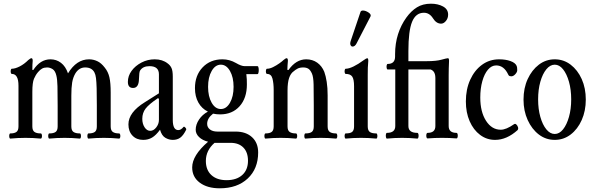

<svg xmlns="http://www.w3.org/2000/svg" viewBox="-20 -746 3218 1039"><path d="M36 4Q32 4 30.5 -3Q29 -10 30.5 -17Q32 -24 36 -24Q58 -24 69 -32Q80 -40 80 -62V-282Q80 -346 44 -346Q40 -346 38.5 -353Q37 -360 38.5 -367Q40 -374 44 -374Q62 -374 86.5 -386.5Q111 -399 133 -421Q145 -431 150 -431Q157 -431 157 -417Q156 -406 155.5 -395.5Q155 -385 155 -368L160 -367Q198 -425 253 -425Q285 -425 310 -406Q335 -387 348 -349Q394 -425 462 -425Q485 -425 506.5 -415Q528 -405 547 -380Q565 -358 572 -328Q579 -298 579 -245V-62Q579 -40 590.5 -32Q602 -24 624 -24Q629 -24 630.5 -17Q632 -10 630.5 -3Q629 4 624 4Q604 2 583 1Q562 0 542 0Q521 0 500.5 1Q480 2 459 4Q455 4 453.5 -3Q452 -10 453.5 -17Q455 -24 459 -24Q482 -24 493 -32Q504 -40 504 -62V-176Q504 -233 503 -268Q502 -303 499.5 -323Q497 -343 491 -354Q477 -381 441 -381Q408 -381 388 -349Q375 -327 370.5 -299.5Q366 -272 366 -228V-62Q366 -40 377.5 -32Q389 -24 412 -24Q416 -24 417.5 -17Q419 -10 417.5 -3Q416 4 412 4Q391 2 370.5 1Q350 0 330 0Q309 0 288 1Q267 2 247 4Q243 4 241.5 -3Q240 -10 241.5 -17Q243 -24 247 -24Q270 -24 281 -32Q292 -40 292 -62V-173Q292 -240 291 -279Q290 -318 285 -337Q279 -363 264.5 -372Q250 -381 235 -381Q219 -381 208 -375Q197 -369 186 -356Q173 -341 164 -320Q155 -299 155 -249V-62Q155 -40 166.5 -32Q178 -24 200 -24Q205 -24 206.5 -17Q208 -10 206.5 -3Q205 4 200 4Q180 2 159.5 1Q139 0 118 0Q97 0 76.5 1Q56 2 36 4Z M755 11Q719 11 697 -12Q675 -35 675 -73Q675 -138 764 -193L840 -241V-344Q840 -388 789 -388Q753 -388 738 -364Q733 -357 732 -318Q731 -270 700 -270Q672 -270 672 -303Q672 -335 692 -362.5Q712 -390 745.5 -407.5Q779 -425 817 -425Q859 -425 887 -403Q901 -393 908 -378Q915 -363 915 -331V-97Q915 -42 945 -42Q959 -42 973 -59Q976 -63 983 -55.5Q990 -48 987 -43Q972 -13 955.5 -1Q939 11 915 11Q894 11 874.5 -0.5Q855 -12 846 -44Q824 -14 803 -1.5Q782 11 755 11ZM793 -38Q811 -38 825.5 -56.5Q840 -75 840 -97V-211L835 -215Q786 -182 768 -158.5Q750 -135 750 -103Q750 -76 762.5 -57Q775 -38 793 -38Z M1171 -127Q1151 -127 1133 -131Q1101 -106 1101 -76Q1101 -57 1116 -45.5Q1131 -34 1156 -34H1255Q1311 -34 1344 -3.5Q1377 27 1377 79Q1377 167 1320.5 220Q1264 273 1169 273Q1102 273 1061 242.5Q1020 212 1020 160Q1020 95 1106 21Q1075 13 1057 -4.5Q1039 -22 1039 -44Q1039 -72 1057 -99Q1075 -126 1105 -142Q1072 -158 1053.5 -191Q1035 -224 1035 -269Q1035 -338 1076.5 -381.5Q1118 -425 1184 -425Q1222 -425 1257 -405Q1286 -388 1304 -388H1373Q1378 -388 1379.5 -377.5Q1381 -367 1379.5 -356Q1378 -345 1373 -345H1313Q1315 -330 1315.5 -316.5Q1316 -303 1316 -289Q1316 -215 1276.5 -171Q1237 -127 1171 -127ZM1175 -156Q1205 -156 1224.5 -190Q1244 -224 1244 -276Q1244 -328 1224.5 -362Q1205 -396 1175 -396Q1145 -396 1125.5 -362Q1106 -328 1106 -276Q1106 -224 1125.5 -190Q1145 -156 1175 -156ZM1206 229Q1260 229 1291 201Q1322 173 1322 124Q1322 78 1297 52.5Q1272 27 1228 27H1141Q1094 68 1094 125Q1094 174 1124 201.5Q1154 229 1206 229Z M1417 4Q1413 4 1411.5 -3Q1410 -10 1411.5 -17Q1413 -24 1417 -24Q1439 -24 1450 -32Q1461 -40 1461 -62V-259Q1461 -295 1454.5 -320.5Q1448 -346 1425 -346Q1421 -346 1419.5 -353Q1418 -360 1419.5 -367Q1421 -374 1425 -374Q1440 -374 1458 -383Q1476 -392 1491.5 -403Q1507 -414 1514 -421Q1526 -431 1531 -431Q1538 -431 1538 -417Q1537 -409 1536 -392Q1535 -375 1535 -368L1541 -367Q1582 -425 1637 -425Q1671 -425 1696.5 -407Q1722 -389 1735 -357Q1743 -335 1748 -303Q1753 -271 1753 -230V-62Q1753 -40 1764.5 -32Q1776 -24 1798 -24Q1803 -24 1804.5 -17Q1806 -10 1804.5 -3Q1803 4 1798 4Q1778 2 1757 1Q1736 0 1716 0Q1695 0 1674.5 1Q1654 2 1633 4Q1629 4 1627.5 -3Q1626 -10 1627.5 -17Q1629 -24 1633 -24Q1656 -24 1667 -32Q1678 -40 1678 -62V-176Q1678 -248 1677 -289Q1676 -330 1668 -348Q1659 -368 1648 -374.5Q1637 -381 1621 -381Q1602 -381 1590 -374.5Q1578 -368 1569 -360Q1553 -349 1544.5 -324Q1536 -299 1536 -256V-62Q1536 -40 1547.5 -32Q1559 -24 1581 -24Q1586 -24 1587.5 -17Q1589 -10 1587.5 -3Q1586 4 1581 4Q1561 2 1540.5 1Q1520 0 1499 0Q1478 0 1457.5 1Q1437 2 1417 4Z M1851 4Q1847 4 1845.5 -3Q1844 -10 1845.5 -17Q1847 -24 1851 -24Q1876 -24 1886 -32.5Q1896 -41 1896 -62V-279Q1896 -317 1886 -331.5Q1876 -346 1851 -346Q1847 -346 1845.5 -353Q1844 -360 1845.5 -367Q1847 -374 1851 -374Q1868 -374 1893.5 -386.5Q1919 -399 1946 -419Q1963 -431 1967 -431Q1973 -431 1973 -417Q1971 -399 1970.5 -380Q1970 -361 1970 -342V-62Q1970 -41 1980.5 -32.5Q1991 -24 2016 -24Q2020 -24 2021.5 -17Q2023 -10 2021.5 -3Q2020 4 2016 4Q1995 2 1974.5 1Q1954 0 1934 0Q1913 0 1892 1Q1871 2 1851 4ZM1888 -494Q1881 -494 1877 -502Q1873 -510 1878 -525L1931 -682Q1934 -689 1944 -689Q1958 -689 1974 -678.5Q1990 -668 1985 -657L1910 -512Q1901 -494 1888 -494Z M2074 4Q2070 4 2068.5 -4Q2067 -12 2068.5 -19.5Q2070 -27 2074 -27Q2119 -27 2119 -64V-370H2078Q2074 -370 2072.5 -377.5Q2071 -385 2072.5 -392.5Q2074 -400 2078 -400Q2118 -400 2118 -440V-452Q2118 -511 2134 -561Q2150 -611 2179 -651Q2205 -687 2236.5 -706.5Q2268 -726 2312 -726Q2350 -726 2377.5 -711Q2405 -696 2405 -667Q2405 -647 2393 -632.5Q2381 -618 2367 -618Q2341 -618 2323 -647Q2304 -677 2274 -677Q2230 -677 2210 -628Q2190 -579 2190 -470V-415H2331Q2336 -415 2337.5 -403.5Q2339 -392 2337.5 -381Q2336 -370 2331 -370H2190V-64Q2190 -27 2238 -27Q2243 -27 2244.5 -19.5Q2246 -12 2244.5 -4Q2243 4 2238 4Q2217 2 2196.5 1Q2176 0 2156 0Q2136 0 2115 1Q2094 2 2074 4Z M2294 3Q2289 3 2287.5 -4.5Q2286 -12 2287.5 -19.5Q2289 -27 2294 -27Q2336 -27 2336 -64V-324Q2336 -373 2291 -373Q2287 -373 2285.5 -383.5Q2284 -394 2285.5 -404.5Q2287 -415 2291 -415Q2341 -415 2369 -423Q2398 -431 2404 -431Q2410 -431 2410 -417Q2409 -395 2408.5 -376Q2408 -357 2408 -340V-64Q2408 -27 2450 -27Q2455 -27 2456.5 -19.5Q2458 -12 2456.5 -4.5Q2455 3 2450 3Q2411 0 2372 0Q2333 0 2294 3Z M2659 11Q2614 11 2578 -16Q2542 -43 2521.5 -90Q2501 -137 2501 -197Q2501 -263 2524.5 -314.5Q2548 -366 2588.5 -395.5Q2629 -425 2681 -425Q2716 -425 2742.5 -415.5Q2769 -406 2776 -389Q2779 -383 2779 -366Q2779 -356 2768.5 -344.5Q2758 -333 2747 -333Q2742 -333 2737.5 -334.5Q2733 -336 2730 -343Q2707 -392 2665 -392Q2640 -392 2620.5 -369Q2601 -346 2590 -306.5Q2579 -267 2579 -218Q2579 -141 2610 -92.5Q2641 -44 2690 -44Q2719 -44 2762 -74Q2768 -78 2774 -72.5Q2780 -67 2783 -58Q2786 -49 2781 -42Q2722 11 2659 11Z M2982 11Q2934 11 2896 -18Q2858 -47 2835.5 -96.5Q2813 -146 2813 -207Q2813 -269 2835.5 -318Q2858 -367 2896 -396Q2934 -425 2982 -425Q3030 -425 3068 -396Q3106 -367 3128 -318Q3150 -269 3150 -207Q3150 -146 3128 -96.5Q3106 -47 3068 -18Q3030 11 2982 11ZM2982 -21Q3007 -21 3027 -46Q3047 -71 3059 -113.5Q3071 -156 3071 -208Q3071 -261 3059 -303.5Q3047 -346 3027 -371Q3007 -396 2982 -396Q2957 -396 2936.5 -371Q2916 -346 2904 -303.5Q2892 -261 2892 -208Q2892 -156 2904 -113.5Q2916 -71 2936.5 -46Q2957 -21 2982 -21Z"/></svg>

Font: Junicode Two Beta Condensed
Style: Regular
Weight: 400
Width: 3
Designer: Peter S. Baker
Foundry: Briery Creek Software
Version: Version 1.053; ttfautohint (v1.8.4)